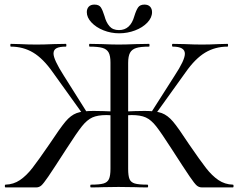

<svg xmlns="http://www.w3.org/2000/svg" viewBox="-20 -816 1038 836"><path d="M376 -12Q413 -12 430.5 -17Q448 -22 454.5 -36.5Q461 -51 461 -81V-544Q461 -573 453 -587.5Q445 -602 426 -607.5Q407 -613 370 -613Q368 -613 368 -619Q368 -625 370 -625L424 -624Q470 -622 496 -622Q526 -622 574 -624L629 -625Q631 -625 631 -619Q631 -613 629 -613Q592 -613 573 -607Q554 -601 546 -586Q538 -571 538 -542V-81Q538 -50 544 -36Q550 -22 567 -17Q584 -12 622 -12Q625 -12 625 -6Q625 0 622 0Q589 0 570 -1L496 -2L426 -1Q408 0 376 0Q373 0 373 -6Q373 -12 376 -12ZM4 -12Q39 -13 67 -32Q95 -51 121 -84.5Q147 -118 195 -188Q242 -259 265 -286.5Q288 -314 313.5 -323.5Q339 -333 387 -333Q423 -333 487 -330L486 -312Q476 -313 465.5 -314Q455 -315 444 -315Q405 -315 382 -304.5Q359 -294 337 -266.5Q315 -239 270 -169Q212 -79 190.5 -47.5Q169 -16 159.5 -8Q150 0 138 0H4Q1 0 1 -6Q1 -12 4 -12ZM27 -613Q25 -613 25 -619Q25 -625 27 -625L66 -624Q104 -622 139 -622Q171 -622 215 -624L267 -625Q269 -625 269 -619Q269 -613 267 -613Q239 -613 226 -606Q213 -599 213 -583Q213 -557 257 -488L359 -326L342 -317L210 -501Q168 -561 124.5 -587Q81 -613 27 -613ZM727 -168Q682 -238 660 -266Q638 -294 615 -304.5Q592 -315 553 -315Q542 -315 532 -314Q522 -313 513 -312L512 -330Q575 -333 610 -333Q659 -333 684.5 -323.5Q710 -314 733 -287Q756 -260 803 -188Q851 -118 877 -84.5Q903 -51 931 -32Q959 -13 994 -12Q997 -12 997 -6Q997 0 994 0H859Q847 0 837.5 -7.5Q828 -15 805.5 -48Q783 -81 727 -168ZM638 -326 740 -486Q785 -554 785 -582Q785 -613 732 -613Q729 -613 729 -619Q729 -625 732 -625L783 -624Q827 -622 859 -622Q894 -622 932 -624L971 -625Q973 -625 973 -619Q973 -613 971 -613Q917 -613 873.5 -587Q830 -561 788 -501L656 -317ZM565 -746Q573 -772 581.5 -784Q590 -796 609 -796Q625 -796 633.5 -787Q642 -778 642 -763Q642 -739 621.5 -717.5Q601 -696 568 -683.5Q535 -671 499 -671Q463 -671 430.5 -684Q398 -697 378 -718.5Q358 -740 358 -763Q358 -778 366.5 -787Q375 -796 391 -796Q411 -796 419 -784Q427 -772 435 -746Q442 -719 456.5 -702Q471 -685 498 -685Q548 -685 565 -746Z"/></svg>

Font: Cormorant SC Medium
Style: Regular
Weight: 500
Designer: Christian Thalmann (Catharsis Fonts)
Foundry: Catharsis Fonts
Version: Version 4.000